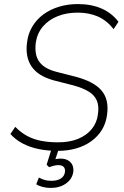

<svg xmlns="http://www.w3.org/2000/svg" viewBox="-20 -733 608 943"><path d="M263 8Q213 8 169.5 -1Q126 -10 91 -28.5Q56 -47 31 -75L55 -110Q82 -82 114 -65Q146 -48 183.5 -41Q221 -34 265 -34Q322 -34 363.5 -51Q405 -68 430.5 -99Q456 -130 461 -172Q467 -211 456 -238Q445 -265 416 -283Q387 -301 339 -314L245 -338Q167 -359 135 -406.5Q103 -454 113 -526Q118 -568 139 -603Q160 -638 193.5 -662.5Q227 -687 270 -700Q313 -713 362 -713Q429 -713 479 -691Q529 -669 562 -626L538 -590Q504 -633 460.5 -652Q417 -671 361 -671Q306 -671 262 -653Q218 -635 190.5 -602.5Q163 -570 156 -525Q148 -464 173 -429.5Q198 -395 258 -380L352 -356Q442 -332 479 -288Q516 -244 506 -171Q501 -129 481 -96Q461 -63 428.5 -39.5Q396 -16 354 -4Q312 8 263 8ZM229 190Q208 190 189 185Q170 180 158 172L171 139Q186 147 199.5 151Q213 155 233 155Q261 155 278.5 144Q296 133 299 112Q301 96 293 87Q285 78 267 78Q257 78 246.5 80.5Q236 83 221 88L209 76L239 -20H275L250 55L233 54Q244 50 256 48Q268 46 278 46Q298 46 313 54Q328 62 335 76.5Q342 91 340 111Q335 146 304.5 168Q274 190 229 190Z"/></svg>

Font: Nunito Sans 10pt SemiCondensed ExtraLight
Style: Italic
Weight: 250
Width: 4
Italic angle: -9°
Designer: Vernon Adams
Foundry: Vernon Adams
Version: Version 3.101;gftools[0.9.27]